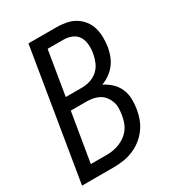

<svg xmlns="http://www.w3.org/2000/svg" viewBox="-178 -838 855 941"><g transform="rotate(-30 250.0 -367.5)"><path d="M188 0H8L129 -735H287Q314 -735 341 -730Q368 -725 390 -712Q412 -699 428.5 -678.5Q445 -658 452.5 -633Q460 -608 460.5 -580.5Q461 -553 457 -525Q453 -502 444.5 -479Q436 -456 421 -436.5Q406 -417 385 -402Q364 -387 341 -379Q366 -367 386.5 -348Q407 -329 418.5 -303.5Q430 -278 431 -248.5Q432 -219 427 -189Q423 -163 413 -136.5Q403 -110 385.5 -87Q368 -64 345 -46.5Q322 -29 295.5 -18.5Q269 -8 242 -4Q215 0 188 0ZM156 -416H248Q271 -416 295 -423.5Q319 -431 337.5 -448Q356 -465 365.5 -488Q375 -511 379 -535Q383 -559 381 -583.5Q379 -608 367.5 -627Q356 -646 334 -655.5Q312 -665 287 -665H197ZM98 -70H187Q206 -70 224.5 -73Q243 -76 261.5 -83.5Q280 -91 296 -103Q312 -115 323.5 -131Q335 -147 341 -165.5Q347 -184 350 -202Q353 -221 353.5 -240Q354 -259 347.5 -276.5Q341 -294 330 -308Q319 -322 303.5 -330.5Q288 -339 269.5 -342.5Q251 -346 231 -346H144Z"/></g></svg>

Font: Iosevka Term Oblique
Style: Regular
Weight: 400
Italic angle: -9°
Monospace: yes
Designer: Belleve Invis
Foundry: Belleve Invis
Version: Version 31.4.0